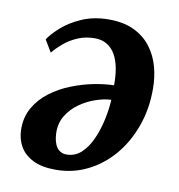

<svg xmlns="http://www.w3.org/2000/svg" viewBox="-70 -630 663 710"><g transform="rotate(10 262.0 -275.0)"><path d="M65 -453Q78.5 -474 108 -500.5Q137.5 -527 182 -546.5Q226.5 -566 283.5 -566Q339.5 -566 378.5 -547Q417.5 -528 441.8 -495.8Q466 -463.5 476.8 -423.8Q487.5 -384 487.5 -342.5Q488 -267 464.8 -201.8Q441.5 -136.5 400.5 -88Q359.5 -39.5 304.2 -12Q249 15.5 184.5 15.5Q132.5 15.5 99.5 -1Q66.5 -17.5 50.5 -45Q34.5 -72.5 33.5 -107Q32.5 -155 53.2 -191.2Q74 -227.5 108.5 -253.5Q143 -279.5 184.5 -296Q226 -312.5 267.8 -320.8Q309.5 -329 343.5 -329.5Q344 -364.5 338.5 -393.8Q333 -423 320.8 -444.2Q308.5 -465.5 289.2 -477Q270 -488.5 244.5 -488.5Q210 -488.5 181.8 -476.8Q153.5 -465 131.2 -446.8Q109 -428.5 92 -408ZM214.5 -47Q246.5 -47 269.8 -68.8Q293 -90.5 308.5 -125.2Q324 -160 332.5 -199.5Q341 -239 343 -275Q316 -274 284.8 -263.2Q253.5 -252.5 225.5 -232.8Q197.5 -213 180 -184.5Q162.5 -156 163.5 -118.5Q165 -83 178.2 -65Q191.5 -47 214.5 -47Z"/></g></svg>

Font: Merriweather
Style: Bold Italic
Weight: 700
Italic angle: -7.8°
Version: Version 2.101